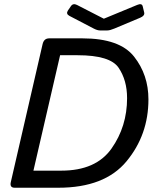

<svg xmlns="http://www.w3.org/2000/svg" viewBox="-20 -880 727 900"><path d="M305.2 -805.7Q288.1 -814.9 298.3 -830.6L312 -850.6Q322.3 -866.2 340.8 -856.9L466.3 -792.5H467.3L623 -856.9Q645 -866.2 648.9 -850.6L655.8 -821.8Q659.7 -806.2 637.2 -796.9L516.1 -746.1Q495.1 -737.3 482.9 -737.3H448.7Q436.5 -737.3 419.4 -746.1ZM48.8 0Q24.4 0 30.8 -26.9L179.7 -673.3Q186 -700.2 210.4 -700.2H366.2Q541 -700.2 608.4 -614.7Q675.8 -529.3 675.8 -414.1Q675.8 -248 573.2 -124Q470.7 0 253.4 0ZM136.7 -80.1H267.6Q429.7 -80.1 502.7 -183.6Q575.7 -287.1 575.7 -419.9Q575.7 -503.9 535.9 -562.5Q496.1 -621.1 343.8 -621.1H261.7Z"/></svg>

Font: Istok Web
Style: Italic
Weight: 400
Italic angle: -13°
Designer: Andrey V. Panov
Foundry: Andrey V. Panov
Version: Version 1.0.2g